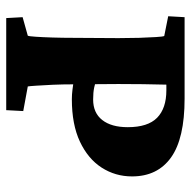

<svg xmlns="http://www.w3.org/2000/svg" viewBox="-18 -595 613 617"><g transform="rotate(90 288.5 -286.5)"><path d="M38.1 0 35.2 -52.7 94.7 -69.3Q96.7 -73.2 98.1 -95.2Q99.6 -117.2 100.6 -149.4Q101.6 -181.6 101.6 -216.8L102.5 -360.4Q102.5 -394.5 101.6 -426.8Q100.6 -459 99.1 -481.4Q97.7 -503.9 95.7 -507.8L32.2 -520.5L35.2 -573.2H296.9Q424.8 -573.2 485.8 -529.8Q546.9 -486.3 546.9 -404.3Q546.9 -350.6 518.6 -306.6Q490.2 -262.7 435.1 -236.8Q379.9 -210.9 298.8 -210.9Q284.2 -210.9 268.1 -212.9Q252 -214.8 237.3 -217.8V-290Q245.1 -286.1 261.2 -282.7Q277.3 -279.3 299.8 -279.3Q342.8 -279.3 365.7 -308.6Q388.7 -337.9 388.7 -390.6Q388.7 -455.1 358.4 -484.9Q328.1 -514.6 270.5 -514.6H252Q252 -506.8 251.5 -488.8Q251 -470.7 250.5 -439.5Q250 -408.2 250 -360.4L251 -216.8Q251 -181.6 252.4 -149.4Q253.9 -117.2 255.4 -95.7Q256.8 -74.2 257.8 -69.3L336.9 -54.7L334 0Z"/></g></svg>

Font: Crimson Pro ExtraBold
Style: Regular
Weight: 800
Designer: Jacques Le Bailly
Foundry: Baron von Fonthausen
Version: Version 1.003